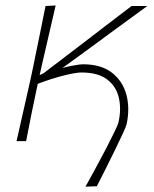

<svg xmlns="http://www.w3.org/2000/svg" viewBox="-20 -516 562 702"><path d="M292.5 166.5Q308.5 137.5 328.5 101Q348.5 64.5 367 28.8Q385.5 -7 398.5 -33.8Q411.5 -60.5 413.5 -70Q424 -117.5 414.5 -158.8Q405 -200 371.8 -225.5Q338.5 -251 277 -251Q258.5 -251 215.2 -240.5Q172 -230 118 -209.5Q105.5 -152 95.8 -103.2Q86 -54.5 75.5 0H40.5Q53.5 -56.5 65 -108.2Q76.5 -160 90.5 -221L101 -270.5Q113.5 -331.5 124.5 -385.2Q135.5 -439 146.5 -494L183.5 -496Q170.5 -440 158 -385.8Q145.5 -331.5 131.5 -271L125 -241.5Q132 -245 139 -248L267.5 -346Q315.5 -383 364.2 -420.2Q413 -457.5 461 -494H518.5Q460 -451.5 401.8 -408.8Q343.5 -366 285 -323L208.5 -267.5Q228.5 -273 251.2 -277Q274 -281 283 -281Q349 -281 388.5 -250.8Q428 -220.5 441.8 -170.8Q455.5 -121 443 -62Q441.5 -55 429.8 -29.2Q418 -3.5 401 31.2Q384 66 366 102Q348 138 334 165Z"/></svg>

Font: Commissioner Loud Thin
Style: Italic
Weight: 100
Italic angle: -12°
Designer: Kostas Bartsokas
Foundry: Kostas Bartsokas
Version: Version 1.000; ttfautohint (v1.8.3)